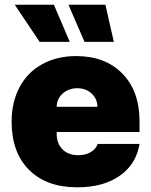

<svg xmlns="http://www.w3.org/2000/svg" viewBox="-20 -793 648 823"><path d="M311.1 9.9Q179.7 9.9 104.8 -64.6Q29.8 -139.2 29.8 -271.3Q29.8 -355.1 63.6 -418.9Q97.3 -482.6 160.3 -517.6Q223.4 -552.6 306.8 -552.6Q431.1 -552.6 504.6 -477.5Q578.1 -402.3 578.1 -272.7V-227.3H223V-218.8Q223 -178.6 247.7 -153.2Q272.4 -127.8 315.3 -127.8Q345.9 -127.8 368.3 -140.6Q390.6 -153.4 399.1 -176.1H578.1Q564.3 -89.8 493.8 -40Q423.3 9.9 311.1 9.9ZM279.1 -613.6H149.9L43.3 -772.7H210.9ZM468 -613.6H342.3L273.4 -772.7H431.8ZM223 -335.2H397.7Q397 -370 372.3 -392.4Q347.7 -414.8 311.1 -414.8Q274.5 -414.8 249.1 -392.4Q223.7 -370 223 -335.2Z"/></svg>

Font: Karasuma Gothic
Style: Black
Weight: 900
Designer: Rasmus Andersson / Ryoko Nishizuka
Foundry: Genbu
Version: Version 1.00